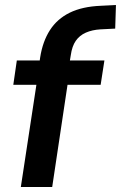

<svg xmlns="http://www.w3.org/2000/svg" viewBox="-20 -745 482 765"><path d="M63 0 125 -407H33L47 -504H159L135 -481L140 -516Q150 -580 179 -625Q208 -670 258 -694.5Q308 -719 382 -722L442 -725L439 -631L380 -628Q347 -626 322 -615Q297 -604 282 -582.5Q267 -561 262 -525L257 -495L249 -504H396L381 -407H249L188 0Z"/></svg>

Font: Nunitoga
Style: Bold Italic
Weight: 700
Italic angle: -9°
Designer: Vernon Adams
Foundry: Vernon Adams
Version: Version 1.0